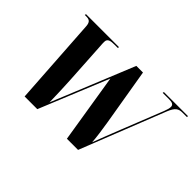

<svg xmlns="http://www.w3.org/2000/svg" viewBox="-118 -1032 1349 1349"><g transform="rotate(45 557.0 -357.0)"><path d="M161 -656 204 0H330L541 -515L624 0H735L985 -633C1009 -692 1031 -704 1070 -704H1112L1114 -714H874L872 -704H934C968 -704 983 -696 983 -675C983 -662 978 -644 969 -621L845 -309C822 -252 782 -147 767 -108C765 -146 754 -227 744 -285L673 -707H607L404 -209C384 -160 370 -128 357 -94C357 -138 351 -268 349 -304L330 -621C328 -643 328 -656 328 -667C328 -700 356 -704 396 -704H426L428 -714H100L98 -704H110C138 -704 158 -699 161 -656Z"/></g></svg>

Font: Noto Serif Display SemiCondensed ExtraBold
Style: Italic
Weight: 800
Width: 4
Italic angle: -12°
Designer: Monotype Design Team
Foundry: Monotype Imaging Inc.
Version: Version 2.009